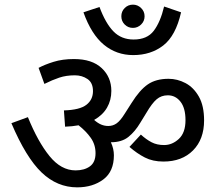

<svg xmlns="http://www.w3.org/2000/svg" viewBox="-20 -886 942 826"><path d="M502 -816Q502 -837 516.5 -851.5Q531 -866 552 -866Q572 -866 587 -851.5Q602 -837 602 -816Q602 -795 587 -780.5Q572 -766 552 -766Q531 -766 516.5 -780.5Q502 -795 502 -816ZM759 -833Q736 -732 682.5 -690.5Q629 -649 553 -649Q481 -649 427 -693.5Q373 -738 339 -833L408 -856Q434 -786 468 -751Q502 -716 555 -716Q613 -716 641.5 -753.5Q670 -791 686 -858ZM470 -218Q470 -148 424.5 -114Q379 -80 312 -80Q226 -80 159 -144Q92 -208 29 -356L100 -382Q143 -276 193 -214.5Q243 -153 305 -153Q343 -153 367 -170.5Q391 -188 391 -227Q391 -264 370.5 -293Q350 -322 318 -347Q291 -342 260 -341L255 -411Q323 -413 351.5 -435Q380 -457 380 -494Q380 -530 356.5 -546Q333 -562 302 -562Q265 -562 235 -552Q205 -542 171 -525L146 -594Q172 -608 210.5 -620Q249 -632 298 -632Q376 -632 417.5 -593Q459 -554 459 -495Q459 -455 440.5 -423Q422 -391 385 -370Q401 -356 415.5 -350Q430 -344 446 -344Q466 -344 482 -355.5Q498 -367 516 -396L546 -443Q581 -499 616 -523Q651 -547 705 -547Q743 -547 778 -528.5Q813 -510 835.5 -470.5Q858 -431 858 -368Q858 -287 810.5 -239Q763 -191 683 -191Q637 -191 603 -208.5Q569 -226 537 -254L586 -307Q609 -286 632 -274Q655 -262 686 -262Q721 -262 749.5 -288.5Q778 -315 778 -369Q778 -421 756.5 -448.5Q735 -476 702 -476Q674 -476 654 -459Q634 -442 610 -401L583 -357Q561 -320 532.5 -297Q504 -274 457 -274Q470 -246 470 -218Z"/></svg>

Font: Noto Sans
Style: Italic
Weight: 400
Italic angle: -12°
Designer: Monotype Design Team
Foundry: Monotype Imaging Inc.
Version: Version 2.013; ttfautohint (v1.8.4.7-5d5b)